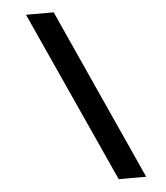

<svg xmlns="http://www.w3.org/2000/svg" viewBox="-60 -837 874 1009"><g transform="rotate(-5 377.5 -332.5)"><path d="M670 119H525L115 -784H261Z"/></g></svg>

Font: DM Sans 20pt Black
Style: Italic
Weight: 900
Italic angle: -10°
Version: Version 4.004;gftools[0.9.30]